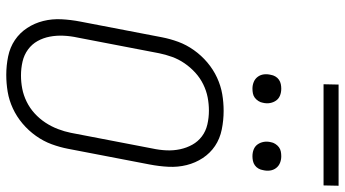

<svg xmlns="http://www.w3.org/2000/svg" viewBox="-264 -825 1101 613"><g transform="rotate(90 286.5 -518.5)"><path d="M219 12Q189 12 160 6Q131 0 108 -15.5Q85 -31 69.5 -54.5Q54 -78 47 -106Q40 -134 41.5 -164Q43 -194 49 -225L99 -485Q104 -511 113.5 -537Q123 -563 140 -587Q157 -611 179.5 -630Q202 -649 228 -661Q254 -673 280.5 -677.5Q307 -682 334 -682Q364 -682 393.5 -676Q423 -670 446 -654.5Q469 -639 484.5 -615.5Q500 -592 507 -564Q514 -536 512.5 -506Q511 -476 505 -445L455 -185Q450 -159 440.5 -133Q431 -107 414 -83Q397 -59 374.5 -40Q352 -21 326 -9Q300 3 273 7.5Q246 12 219 12ZM221 -35Q242 -35 263 -39Q284 -43 304.5 -53Q325 -63 342 -78.5Q359 -94 371.5 -113Q384 -132 392 -153Q400 -174 404 -194L454 -454Q459 -477 460 -499.5Q461 -522 456.5 -543Q452 -564 442 -582Q432 -600 415.5 -612.5Q399 -625 377.5 -630Q356 -635 333 -635Q312 -635 291 -631Q270 -627 249.5 -617Q229 -607 212 -591.5Q195 -576 182 -557Q169 -538 161.5 -517Q154 -496 150 -476L100 -216Q95 -193 94 -170.5Q93 -148 97 -127Q101 -106 111 -88Q121 -70 138 -57.5Q155 -45 176.5 -40Q198 -35 221 -35ZM479 -774Q467 -774 457 -778Q447 -782 441 -790.5Q435 -799 433 -810Q431 -821 434 -833Q435 -840 439.5 -847Q444 -854 450 -858.5Q456 -863 463.5 -864.5Q471 -866 479 -866Q490 -866 500 -862Q510 -858 516.5 -849.5Q523 -841 524.5 -830Q526 -819 523 -807Q522 -800 518 -793Q514 -786 507.5 -781.5Q501 -777 493.5 -775.5Q486 -774 479 -774ZM263 -774Q252 -774 242 -778Q232 -782 225.5 -790.5Q219 -799 217.5 -810Q216 -821 219 -833Q220 -840 224 -847Q228 -854 234.5 -858.5Q241 -863 248.5 -864.5Q256 -866 263 -866Q275 -866 285 -862Q295 -858 301 -849.5Q307 -841 309 -830Q311 -819 308 -807Q307 -800 302.5 -793Q298 -786 292 -781.5Q286 -777 278.5 -775.5Q271 -774 263 -774ZM572 -1001H249L250 -1049H573Z"/></g></svg>

Font: Lode Dark Term
Style: Italic
Weight: 400
Italic angle: -11°
Monospace: yes
Designer: Belleve Invis
Foundry: Belleve Invis
Version: Version 29.2.0